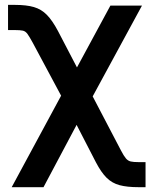

<svg xmlns="http://www.w3.org/2000/svg" viewBox="-20 -569 621 793"><path d="M28.3 204.1 232.4 -173.8 115.2 -392.6Q101.6 -417.5 93.5 -428.7Q85.4 -439.9 74.5 -442.4Q63.5 -444.8 42 -444.8H13.2V-548.8H42Q89.4 -548.8 120.1 -539.8Q150.9 -530.8 173.6 -507.6Q196.3 -484.4 219.2 -441.4L297.9 -290.5L436 -545.9H566.4L362.8 -170.9L479.5 52.2Q491.2 74.7 499.8 85Q508.3 95.2 519.8 97.9Q531.2 100.6 552.7 100.6H581.1V204.1H552.7Q504.9 204.1 473.9 195.8Q442.9 187.5 420.4 165.3Q397.9 143.1 376 101.1L296.4 -53.2L159.7 204.1Z"/></svg>

Font: Inter Tight SemiBold
Style: Regular
Weight: 600
Designer: Rasmus Andersson
Foundry: rsms
Version: Version 3.004; ttfautohint (v1.8.4.7-5d5b)